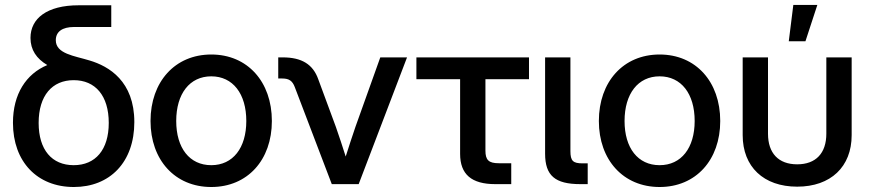

<svg xmlns="http://www.w3.org/2000/svg" viewBox="-20 -749 3542 781"><path d="M280.3 11.7C427.2 11.7 526.4 -89.4 526.4 -252.4C526.4 -418.5 423.3 -479.5 344.7 -502.9C282.7 -522 207 -529.8 207 -585.4C207 -620.1 233.4 -639.2 281.2 -639.2H432.6V-727.5H299.8C170.9 -727.5 104 -673.8 104 -594.7C104 -546.4 128.4 -510.3 172.4 -484.4C85.9 -448.2 32.7 -366.2 32.7 -249.5C32.7 -90.8 131.8 11.7 280.3 11.7ZM279.8 -77.1C191.4 -77.1 137.2 -139.2 137.2 -249C137.2 -359.9 191.9 -422.9 279.8 -422.9C367.7 -422.9 422.4 -359.9 422.4 -249C422.4 -139.6 368.2 -77.1 279.8 -77.1Z M839.4 11.7C986.8 11.7 1085.9 -98.1 1085.9 -256.8C1085.9 -416.5 986.8 -527.3 839.4 -527.3C691.9 -527.3 592.3 -416.5 592.3 -256.8C592.3 -98.1 691.9 11.7 839.4 11.7ZM839.4 -77.1C751 -77.1 696.8 -147 696.8 -256.8C696.8 -367.7 751.5 -438.5 839.4 -438.5C927.2 -438.5 981.9 -367.7 981.9 -256.8C981.9 -147.5 927.7 -77.1 839.4 -77.1Z M1179.2 -394.5 1329.6 0H1439L1635.7 -515.6H1526.9L1425.8 -232.9C1412.1 -192.9 1398.9 -152.3 1386.2 -112.3C1373.5 -152.3 1360.4 -192.4 1346.2 -232.9L1274.9 -425.8C1253.4 -487.3 1207.5 -515.6 1129.9 -515.6H1111.8V-429.7H1127.9C1155.8 -429.7 1169.4 -420.4 1179.2 -394.5Z M1994.6 0H2059.6V-85H2009.3C1967.8 -85 1954.6 -98.1 1954.6 -136.2V-426.8H2131.8V-515.6H1673.8V-426.8H1851.6V-123C1851.6 -40 1897.9 0 1994.6 0Z M2340.8 0H2370.6V-84.5H2350.1C2311 -84.5 2300.3 -94.2 2300.3 -134.3V-515.6H2197.3V-124C2197.3 -34.7 2237.8 0 2340.8 0Z M2663.1 11.7C2810.5 11.7 2909.7 -98.1 2909.7 -256.8C2909.7 -416.5 2810.5 -527.3 2663.1 -527.3C2515.6 -527.3 2416 -416.5 2416 -256.8C2416 -98.1 2515.6 11.7 2663.1 11.7ZM2663.1 -77.1C2574.7 -77.1 2520.5 -147 2520.5 -256.8C2520.5 -367.7 2575.2 -438.5 2663.1 -438.5C2751 -438.5 2805.7 -367.7 2805.7 -256.8C2805.7 -147.5 2751.5 -77.1 2663.1 -77.1Z M3222.7 10.3C3359.4 10.3 3444.3 -70.8 3444.3 -199.2V-515.6H3341.3V-205.1C3341.3 -126 3298.8 -80.6 3222.7 -80.6C3146.5 -80.6 3104 -126 3104 -205.1V-515.6H3001V-199.2C3001 -70.8 3085.9 10.3 3222.7 10.3ZM3207 -729 3188.5 -581.1H3256.3L3304.7 -729Z"/></svg>

Font: Inteeer Medium
Style: Regular
Weight: 500
Designer: Rasmus Andersson
Foundry: rsms
Version: Version 4.001;Glyphs 3.4 (3402)